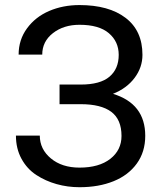

<svg xmlns="http://www.w3.org/2000/svg" viewBox="-20 -741 651 770"><path d="M298.8 9.8Q251 9.8 206.8 -2.7Q162.6 -15.1 125.5 -39.3Q88.4 -63.5 66.2 -104.2Q43.9 -145 43.9 -197.3H139.6Q139.6 -142.6 184.1 -105.7Q228.5 -68.8 298.8 -68.8Q377.4 -68.8 422.4 -104Q467.3 -139.2 467.3 -195.8Q467.3 -261.7 426.3 -292.5Q385.3 -323.2 303.7 -323.2H218.8V-401.9H303.7Q381.8 -401.9 418.9 -433.3Q456.1 -464.8 456.1 -521Q456.1 -574.2 416.5 -607.9Q377 -641.6 298.8 -641.6Q235.4 -641.6 192.4 -608.2Q149.4 -574.7 149.4 -522H54.7Q54.7 -581.5 88.4 -627.4Q122.1 -673.3 177.2 -697Q232.4 -720.7 298.8 -720.7Q416.5 -720.7 483.9 -669.2Q551.3 -617.7 551.3 -521Q551.3 -470.7 519.8 -428.7Q488.3 -386.7 433.1 -364.7Q562.5 -325.2 562.5 -196.3Q562.5 -131.8 528.6 -85Q494.6 -38.1 435.3 -14.2Q376 9.8 298.8 9.8Z"/></svg>

Font: Bert Sans Medium
Style: Regular
Weight: 500
Designer: Christian Robertson, Adam Twardoch, & Cristiano Sobral
Foundry: Google
Version: Version 12.135;January 10, 2020;FontCreator 12.0.0.2547 64-b